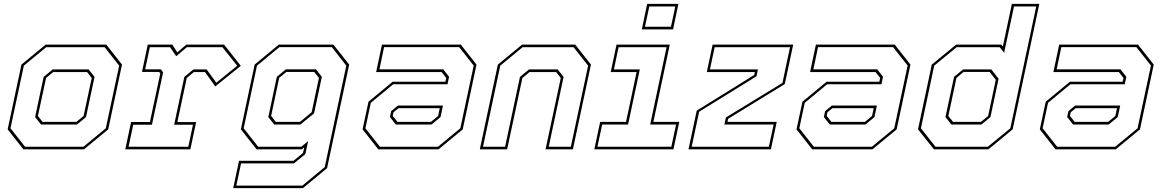

<svg xmlns="http://www.w3.org/2000/svg" viewBox="-20 -770 5988 990"><path d="M100.5 0 19.5 -103 90.5 -437 215.5 -540H528L609 -437L538 -103L413 0ZM109 -13.5H410.5L525.5 -108.5L594.5 -431.5L519.5 -526.5H218L103 -431.5L34 -108.5ZM191.5 -128 161 -166.5 205 -373.5 251.5 -412H437L467.5 -373.5L423.5 -166.5L377 -128ZM199.5 -141.5H374L411 -172L453 -368L429 -398.5H254.5L217.5 -368L175.5 -172Z M626 0 656 -141H753L806.5 -391.5L800.5 -399H712L742 -540H868.5L894 -500L941 -540H1135.5L1221.5 -430.5L1090 -324.5L1037 -398.5H980L943 -368L894.5 -140.5H991.5L961.5 0ZM643 -13.5H951L975 -127H878L930.5 -373.5L977 -412H1045.5L1095.5 -343.5L1203 -431L1127 -526.5H943.5L888.5 -480L857 -526.5H752.5L728.5 -412.5H809.5L821 -397L763.5 -127H667Z M1182.5 200 1212.5 59H1493.5L1542.5 18.5L1548.5 -10L1536.5 0H1303L1222 -103L1293 -437L1417.5 -540H1699L1780.5 -437L1666.5 97L1542 200ZM1198.5 187H1539L1654.5 91.5L1765.5 -431.5L1691 -527H1420.5L1305 -431.5L1236.5 -108.5L1311 -13.5H1533.5L1569 -42.5L1554.5 24.5L1496 72.5H1223ZM1393.5 -128 1363.5 -166.5 1407.5 -374 1454 -412.5H1609L1639.5 -374L1599.5 -185.5L1529 -128ZM1402 -141.5H1526.5L1587 -191.5L1624.5 -368.5L1600 -399H1456.5L1419.5 -368.5L1378 -172Z M1930.5 0 1849.5 -103 1880 -245.5 2004.5 -348.5H2276.5L2281 -368L2257 -398.5H1919.5L1949.5 -540H2356L2437 -437L2366 -103L2241 0ZM2021 -128 1990.5 -166.5 1997 -197 2032 -226H2264L2251.5 -166.5L2205 -128ZM1939 -13.5H2238.5L2353.5 -108.5L2422.5 -432L2347.5 -527H1960.5L1936.5 -412.5H2265.5L2295.5 -374L2287.5 -335.5H2007.5L1892 -240L1864 -108.5ZM2029.5 -141.5H2202L2239 -172L2247.5 -212H2034.5L2009 -191L2005 -172Z M2454 0 2547 -437 2672 -540H2946L3027 -437L2934 0H2793L2871.5 -368L2847.5 -398.5H2710.5L2673.5 -368L2595 0ZM2470.5 -13.5H2584.5L2661 -373.5L2707.5 -412H2855.5L2886 -373.5L2809.5 -13.5H2923.5L3012.5 -431.5L2937.5 -526.5H2674.5L2559.5 -431.5Z M3289.5 -618.5 3317 -750H3478L3450.5 -618.5ZM3305.5 -632H3439.5L3462 -736.5H3328ZM3044.5 0 3074.5 -141.5H3208L3262.5 -398.5H3129L3159 -540H3433.5L3349 -141.5H3482.5L3452.5 0ZM3060.5 -13.5H3441.5L3466 -128H3332.5L3417 -526.5H3169.5L3145.5 -412H3279L3218.5 -128H3085Z M3546.5 -13.5H3944.5L3969 -128H3715L3723 -164.5L4014.5 -342.5L4053.5 -526.5H3665L3640.5 -412H3888L3881 -377L3585 -194ZM3530 0 3572.5 -199.5 3869 -383.5 3872.5 -398.5H3624.5L3654.5 -540H4070L4026.5 -336.5L3734.5 -157.5L3731 -141.5H3985L3955 0Z M4168 0 4087 -103 4117.5 -245.5 4242 -348.5H4514L4518.5 -368L4494.5 -398.5H4157L4187 -540H4593.5L4674.5 -437L4603.5 -103L4478.5 0ZM4258.5 -128 4228 -166.5 4234.5 -197 4269.5 -226H4501.5L4489 -166.5L4442.5 -128ZM4176.5 -13.5H4476L4591 -108.5L4660 -432L4585 -527H4198L4174 -412.5H4503L4533 -374L4525 -335.5H4245L4129.5 -240L4101.5 -108.5ZM4267 -141.5H4439.5L4476.5 -172L4485 -212H4272L4246.5 -191L4242.5 -172Z M5076.5 0H4795.5L4713.5 -103L4784.5 -437L4910 -540H5143L5151 -530.5L5197.5 -750H5339L5201.5 -103ZM5040.5 -128H4885.5L4855 -166.5L4899.5 -374L4946 -412H5091.5L5129 -364L5087 -166.5ZM5038 -141.5 5075 -172 5114.5 -358.5 5083 -399H4948.5L4911.5 -368L4870 -172L4894 -141.5ZM5073.5 -13.5 5189.5 -108.5 5323 -736.5H5208.5L5157.5 -498L5134.5 -526.5H4912.5L4797 -431.5L4728.5 -108.5L4803.5 -13.5Z M5422.5 0 5341.5 -103 5372 -245.5 5496.5 -348.5H5768.5L5773 -368L5749 -398.5H5411.5L5441.5 -540H5848L5929 -437L5858 -103L5733 0ZM5513 -128 5482.5 -166.5 5489 -197 5524 -226H5756L5743.5 -166.5L5697 -128ZM5431 -13.5H5730.5L5845.5 -108.5L5914.5 -432L5839.5 -527H5452.5L5428.5 -412.5H5757.5L5787.5 -374L5779.5 -335.5H5499.5L5384 -240L5356 -108.5ZM5521.5 -141.5H5694L5731 -172L5739.5 -212H5526.5L5501 -191L5497 -172Z"/></svg>

Font: Tourney Thin
Style: Italic
Weight: 100
Italic angle: -12°
Designer: Tyler Finck
Foundry: Etcetera Type Co
Version: Version 1.015